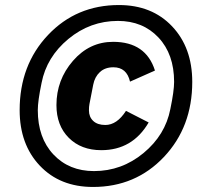

<svg xmlns="http://www.w3.org/2000/svg" viewBox="-20 -730 811 762"><path d="M349 12Q218 12 138 -72.5Q58 -157 58 -293Q58 -472 170.5 -591Q283 -710 452 -710Q583 -710 663 -625.5Q743 -541 743 -405Q743 -226 630.5 -107Q518 12 349 12ZM353 -51Q463 -51 549.5 -122.5Q636 -194 656 -297Q671 -369 671 -405Q671 -515 609 -581Q547 -647 448 -647Q338 -647 251.5 -575.5Q165 -504 145 -401Q130 -329 130 -293Q130 -183 192 -117Q254 -51 353 -51ZM382 -134Q302 -134 253 -183Q204 -232 204 -313Q204 -413 269.5 -488.5Q335 -564 429 -564Q559 -564 595 -450L496 -406Q483 -463 430 -463Q397 -463 376.5 -444Q356 -425 350 -394L335 -317Q333 -307 333 -292Q333 -266 350 -250Q367 -234 398 -234Q444 -234 480 -290L570 -244Q506 -134 382 -134Z"/></svg>

Font: Aneliza
Style: Bold Italic
Weight: 700
Italic angle: -11.31°
Designer: Mike Abbink, Paul van der Laan, Pieter van Rosmalen
Foundry: Bold Monday
Version: Version 3.0